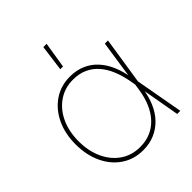

<svg xmlns="http://www.w3.org/2000/svg" viewBox="-206 -860 994 994"><g transform="rotate(-45 291.0 -363.0)"><path d="M266.1 8.8Q198.7 8.8 147.5 -25.9Q96.2 -60.5 67.6 -121.6Q39.1 -182.6 39.1 -260.7Q39.1 -338.9 68.1 -399.7Q97.2 -460.4 148.4 -495.1Q199.7 -529.8 266.1 -529.8Q314.5 -529.8 352.5 -512.9Q390.6 -496.1 418.5 -465.1Q446.3 -434.1 463.9 -391.8Q481.4 -349.6 489.3 -297.9H495.1L497.6 -265.6L545.4 0H522.5L471.2 -291Q462.4 -339.8 445.8 -379.6Q429.2 -419.4 404.1 -448Q378.9 -476.6 344.7 -491.9Q310.5 -507.3 266.1 -507.3Q206.5 -507.3 160.2 -475.8Q113.8 -444.3 87.6 -388.7Q61.5 -333 61.5 -260.7Q61.5 -188.5 87.6 -132.6Q113.8 -76.7 159.9 -45.4Q206.1 -14.2 266.1 -14.2Q309.1 -14.2 343.5 -29.1Q377.9 -43.9 404.1 -72Q430.2 -100.1 447 -139.4Q463.9 -178.7 471.2 -226.6L515.1 -522.5H538.1L497.6 -259.8L495.6 -220.7H489.7Q482.9 -169.4 465.1 -127.4Q447.3 -85.4 418.5 -54.9Q389.6 -24.4 351.3 -7.8Q313 8.8 266.1 8.8ZM258.3 -591.8 277.3 -734.9H301.3L278.3 -591.8Z"/></g></svg>

Font: Inter 28pt Thin
Style: Regular
Weight: 250
Designer: Rasmus Andersson
Foundry: rsms
Version: Version 4.001;git-66647c0bb